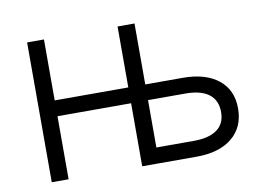

<svg xmlns="http://www.w3.org/2000/svg" viewBox="-64 -639 1013 735"><g transform="rotate(-10 443.0 -271.5)"><path d="M486.8 0V-61.5H644.5Q704.1 -61.5 735.4 -84.5Q766.6 -107.4 766.6 -152.3Q766.6 -198.2 735.4 -221.9Q704.1 -245.6 644.5 -245.6H485.4V-306.6H644.5Q732.9 -306.6 783 -266.6Q833 -226.6 833 -154.8Q833 -82 783 -41Q732.9 0 644.5 0ZM81.5 0V-543.5H147V0ZM130.4 -245.1V-306.6H448.2V-245.1ZM433.1 0V-543.5H499V0Z"/></g></svg>

Font: Inter 16pt Light
Style: Regular
Weight: 300
Version: Version 4.001;git-66647c0bb